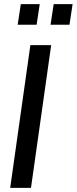

<svg xmlns="http://www.w3.org/2000/svg" viewBox="-20 -903 369 923"><path d="M126 -686H226L129 0H29ZM80 -883H171L156 -784H65ZM238 -883H329L314 -784H223Z"/></svg>

Font: Archivo Narrow Medium
Style: Italic
Weight: 500
Italic angle: -8°
Designer: Hector Gatti
Foundry: Omnibus-Type
Version: Version 2.001